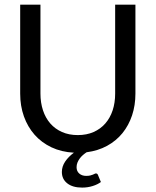

<svg xmlns="http://www.w3.org/2000/svg" viewBox="-20 -662 682 841"><path d="M399.9 97.7Q406.2 97.7 408.7 103.5L421.9 135.3Q407.7 146 386 152.8Q364.3 159.7 339.8 159.7Q298.3 159.7 274.7 141.1Q251 122.6 251 91.3Q251 66.9 265.6 45.4Q280.3 23.9 303.7 6.8Q249 3.9 205.3 -16.8Q161.6 -37.6 131.3 -72Q101.1 -106.4 84.7 -152.3Q68.4 -198.2 68.4 -252V-641.6H157.2V-252.4Q157.2 -212.4 168.2 -179Q179.2 -145.5 200.2 -121.3Q221.2 -97.2 251.7 -83.7Q282.2 -70.3 320.8 -70.3Q359.4 -70.3 389.9 -83.7Q420.4 -97.2 441.4 -121.3Q462.4 -145.5 473.4 -178.7Q484.4 -211.9 484.4 -252V-641.6H573.2V-252Q573.2 -201.2 558.6 -157Q543.9 -112.8 516.4 -78.9Q488.8 -44.9 449 -23.2Q409.2 -1.5 359.4 4.9Q351.1 10.3 343.3 17.1Q335.4 23.9 329.3 32.2Q323.2 40.5 319.3 50Q315.4 59.6 315.4 70.3Q315.4 87.9 327.1 98.1Q338.9 108.4 357.4 108.4Q368.2 108.4 375 106.7Q381.8 105 386.7 103Q391.6 101.1 394.5 99.4Q397.5 97.7 399.9 97.7Z"/></svg>

Font: Carlito
Style: Regular
Weight: 400
Designer: Lukasz Dziedzic
Foundry: tyPoland Lukasz Dziedzic
Version: Version 1.103; Beta1; all basic design good, some composites